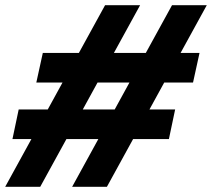

<svg xmlns="http://www.w3.org/2000/svg" viewBox="-23 -720 817 740"><path d="M-3 0 98 -184H25L49 -298H161L218 -402H117L142 -516H281L382 -700H517L416 -516H539L640 -700H774L673 -516H746L721 -402H610L553 -298H652L628 -184H490L389 0H255L356 -184H233L132 0ZM296 -298H419L476 -402H353Z"/></svg>

Font: Red Hat Text
Style: Bold Italic
Weight: 700
Italic angle: -12°
Designer: Pentagram, MCKL
Foundry: Pentagram, MCKL
Version: Version 1.023; ttfautohint (v1.8.3)